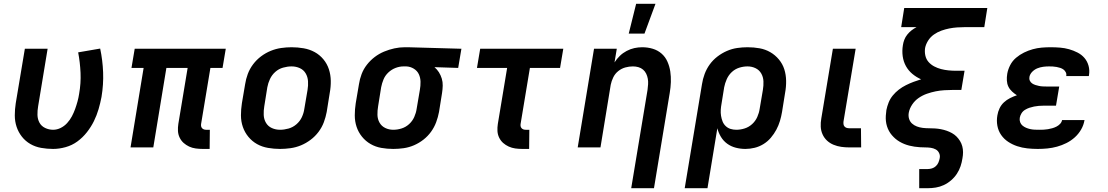

<svg xmlns="http://www.w3.org/2000/svg" viewBox="-20 -777 5840 1012"><path d="M260 8Q228 8 197 2.5Q166 -3 140 -18Q114 -33 95.5 -56.5Q77 -80 67.5 -108.5Q58 -137 58 -169Q58 -201 63 -233L111 -520H231L181 -217Q177 -194 177.5 -171.5Q178 -149 188 -130.5Q198 -112 218 -102.5Q238 -93 260 -93Q280 -93 299.5 -102.5Q319 -112 334 -128.5Q349 -145 359 -164Q369 -183 376 -202.5Q383 -222 388.5 -242Q394 -262 397 -282Q407 -338 404.5 -393.5Q402 -449 392 -501L508 -521Q521 -460 523.5 -396Q526 -332 515 -266Q509 -234 499.5 -201.5Q490 -169 475 -138.5Q460 -108 438 -80Q416 -52 388 -31.5Q360 -11 326 -1.5Q292 8 260 8Z M1085 8H1049Q1030 8 1011.5 5.5Q993 3 977 -4.5Q961 -12 948 -23.5Q935 -35 927 -51.5Q919 -68 918 -86.5Q917 -105 920 -124L969 -419H857L788 0H668L737 -419H673L690 -520H1170L1153 -419H1089L1040 -124Q1039 -118 1040 -112Q1041 -106 1045 -101.5Q1049 -97 1054.5 -95Q1060 -93 1066 -93H1086Z M1456 8Q1424 8 1392.5 2.5Q1361 -3 1335 -17.5Q1309 -32 1289.5 -55.5Q1270 -79 1260 -108Q1250 -137 1250 -169Q1250 -201 1255 -233L1272 -333Q1276 -360 1286 -387Q1296 -414 1314 -438Q1332 -462 1356 -480Q1380 -498 1407 -509Q1434 -520 1462 -524Q1490 -528 1517 -528Q1549 -528 1580.5 -522.5Q1612 -517 1638.5 -502.5Q1665 -488 1684.5 -464.5Q1704 -441 1713.5 -412Q1723 -383 1723.5 -351Q1724 -319 1718 -287L1702 -187Q1697 -160 1687 -133Q1677 -106 1659 -82Q1641 -58 1617 -40Q1593 -22 1566.5 -11Q1540 0 1511.5 4Q1483 8 1456 8ZM1456 -93Q1478 -93 1501 -99.5Q1524 -106 1542.5 -122Q1561 -138 1571 -159.5Q1581 -181 1584 -203L1601 -303Q1605 -326 1603.5 -349Q1602 -372 1591 -390.5Q1580 -409 1560 -418Q1540 -427 1517 -427Q1495 -427 1472 -420.5Q1449 -414 1431 -398Q1413 -382 1403 -360.5Q1393 -339 1389 -317L1373 -217Q1369 -194 1370 -171Q1371 -148 1382 -129.5Q1393 -111 1413 -102Q1433 -93 1456 -93Z M2053 8Q2020 8 1989.5 2.5Q1959 -3 1933 -18Q1907 -33 1888 -56.5Q1869 -80 1859.5 -108.5Q1850 -137 1850 -169Q1850 -201 1855 -233L1872 -333Q1876 -360 1886 -386.5Q1896 -413 1914 -436Q1932 -459 1955 -476.5Q1978 -494 2004.5 -505Q2031 -516 2058.5 -522Q2086 -528 2113 -528H2131L2412 -520L2395 -419L2270 -423Q2284 -411 2293.5 -396Q2303 -381 2308.5 -363Q2314 -345 2313.5 -325.5Q2313 -306 2310 -287L2294 -187Q2289 -160 2279 -133Q2269 -106 2252 -82.5Q2235 -59 2212 -41Q2189 -23 2162.5 -11.5Q2136 0 2108 4Q2080 8 2053 8ZM2053 -93Q2075 -93 2097 -100Q2119 -107 2136.5 -123Q2154 -139 2163.5 -160.5Q2173 -182 2176 -203L2193 -303Q2197 -325 2196.5 -346.5Q2196 -368 2187.5 -386Q2179 -404 2161 -415Q2143 -426 2122 -427H2107Q2086 -427 2065 -419Q2044 -411 2027 -395Q2010 -379 2001.5 -358.5Q1993 -338 1989 -317L1973 -217Q1969 -194 1969.5 -171.5Q1970 -149 1980.5 -130.5Q1991 -112 2010.5 -102.5Q2030 -93 2053 -93Z M2769 8H2734Q2714 8 2696 5.5Q2678 3 2661.5 -4.5Q2645 -12 2632 -23.5Q2619 -35 2611 -51.5Q2603 -68 2602 -86.5Q2601 -105 2604 -124L2653 -419H2494L2511 -520H2949L2932 -419H2773L2724 -124Q2723 -118 2724 -112Q2725 -106 2729 -101.5Q2733 -97 2738.5 -95Q2744 -93 2751 -93H2770Z M3307 215 3393 -303Q3395 -318 3396 -333Q3397 -348 3394.5 -362Q3392 -376 3386 -388.5Q3380 -401 3369.5 -410Q3359 -419 3345 -423Q3331 -427 3316 -427Q3296 -427 3276 -421.5Q3256 -416 3239 -402.5Q3222 -389 3212.5 -369.5Q3203 -350 3199 -330L3145 0H3025L3111 -520H3231L3219 -448Q3231 -467 3247 -482.5Q3263 -498 3283 -508.5Q3303 -519 3323.5 -523.5Q3344 -528 3365 -528Q3394 -528 3420.5 -520Q3447 -512 3467 -494.5Q3487 -477 3498 -452Q3509 -427 3513 -400Q3517 -373 3516 -344.5Q3515 -316 3510 -287L3427 215ZM3294 -600 3333 -757H3435L3377 -600Z M3709 215H3589L3680 -333Q3684 -360 3694 -387Q3704 -414 3721 -437.5Q3738 -461 3761.5 -479Q3785 -497 3811.5 -508.5Q3838 -520 3865.5 -524Q3893 -528 3920 -528Q3953 -528 3983.5 -522.5Q4014 -517 4040 -502Q4066 -487 4085.5 -463.5Q4105 -440 4114 -411.5Q4123 -383 4123.5 -351Q4124 -319 4118 -287L4102 -187Q4098 -163 4091 -139.5Q4084 -116 4072 -93.5Q4060 -71 4043 -51Q4026 -31 4004 -17.5Q3982 -4 3957.5 2Q3933 8 3909 8Q3883 8 3858 1.5Q3833 -5 3813 -19.5Q3793 -34 3780 -55.5Q3767 -77 3761 -101ZM3861 -93Q3883 -93 3905 -100Q3927 -107 3944.5 -123Q3962 -139 3971.5 -160.5Q3981 -182 3984 -203L4001 -303Q4005 -326 4004 -348.5Q4003 -371 3992.5 -389.5Q3982 -408 3962.5 -417.5Q3943 -427 3920 -427Q3898 -427 3876 -420Q3854 -413 3837 -397Q3820 -381 3810.5 -359.5Q3801 -338 3797 -317L3783 -230Q3780 -214 3779 -198Q3778 -182 3780.5 -166.5Q3783 -151 3788.5 -137Q3794 -123 3805 -112.5Q3816 -102 3830.5 -97.5Q3845 -93 3861 -93Z M4519 0H4457Q4435 0 4414 -3Q4393 -6 4373.5 -14Q4354 -22 4339 -36Q4324 -50 4315.5 -69Q4307 -88 4306 -109.5Q4305 -131 4309 -153L4370 -520H4490L4426 -137Q4425 -129 4426 -122Q4427 -115 4431.5 -110Q4436 -105 4442.5 -103Q4449 -101 4457 -101H4518Z M4825 215V114H4870Q4881 114 4892.5 110.5Q4904 107 4913 98.5Q4922 90 4926.5 79Q4931 68 4933 57Q4936 43 4930 30Q4924 17 4912 10.5Q4900 4 4886 2Q4872 0 4857.5 0Q4843 0 4828.5 -1Q4814 -2 4800 -4Q4786 -6 4772.5 -9.5Q4759 -13 4746.5 -18Q4734 -23 4722 -30Q4710 -37 4700 -45.5Q4690 -54 4681 -64.5Q4672 -75 4665.5 -87Q4659 -99 4655 -112Q4651 -125 4649.5 -139Q4648 -153 4649 -167.5Q4650 -182 4652 -197Q4656 -217 4664 -237Q4672 -257 4686 -274Q4700 -291 4717.5 -304.5Q4735 -318 4755 -328Q4775 -338 4795 -345.5Q4815 -353 4835 -359Q4810 -370 4789 -387.5Q4768 -405 4755 -428.5Q4742 -452 4738 -480.5Q4734 -509 4739 -539Q4741 -553 4746.5 -567.5Q4752 -582 4762 -594.5Q4772 -607 4784 -616.5Q4796 -626 4811 -634H4730L4746 -735H5184L5168 -634H5067Q5046 -634 5025 -632.5Q5004 -631 4983.5 -627Q4963 -623 4942 -615.5Q4921 -608 4902.5 -595Q4884 -582 4872 -563Q4860 -544 4856 -524Q4853 -503 4857.5 -483.5Q4862 -464 4874.5 -450Q4887 -436 4904 -427Q4921 -418 4940 -413Q4959 -408 4979.5 -406Q5000 -404 5020 -404H5064L5047 -303H5003Q4981 -303 4957.5 -301.5Q4934 -300 4911.5 -295.5Q4889 -291 4866 -283Q4843 -275 4822.5 -261Q4802 -247 4788 -226Q4774 -205 4770 -183Q4767 -166 4771.5 -151Q4776 -136 4787 -126Q4798 -116 4812.5 -110.5Q4827 -105 4843 -103Q4859 -101 4875 -101Q4891 -101 4907.5 -100Q4924 -99 4939.5 -96Q4955 -93 4969.5 -88Q4984 -83 4997.5 -75.5Q5011 -68 5021.5 -57.5Q5032 -47 5040 -34Q5048 -21 5052 -6Q5056 9 5056 25Q5056 41 5053 57Q5050 78 5043 99Q5036 120 5023.5 139Q5011 158 4993 173.5Q4975 189 4954.5 198.5Q4934 208 4912.5 211.5Q4891 215 4870 215Z M5450 8Q5422 8 5394.5 5Q5367 2 5341.5 -6.5Q5316 -15 5294 -29.5Q5272 -44 5257 -65.5Q5242 -87 5237 -114Q5232 -141 5237 -169Q5240 -188 5248.5 -206Q5257 -224 5271.5 -237.5Q5286 -251 5304 -260Q5322 -269 5340 -275Q5327 -283 5314.5 -294.5Q5302 -306 5295 -320.5Q5288 -335 5287 -352.5Q5286 -370 5289 -388Q5293 -411 5304.5 -433.5Q5316 -456 5335.5 -472.5Q5355 -489 5377.5 -500Q5400 -511 5423.5 -517.5Q5447 -524 5470.5 -526Q5494 -528 5517 -528Q5543 -528 5567.5 -526Q5592 -524 5615 -517.5Q5638 -511 5659.5 -500Q5681 -489 5696 -471.5Q5711 -454 5717.5 -430.5Q5724 -407 5720 -382L5719 -376H5600V-377Q5602 -387 5597.5 -396Q5593 -405 5585.5 -410.5Q5578 -416 5569 -419Q5560 -422 5549.5 -424Q5539 -426 5529 -426.5Q5519 -427 5509 -427Q5494 -427 5478.5 -425Q5463 -423 5448 -417Q5433 -411 5421 -399Q5409 -387 5406 -372Q5404 -361 5408 -352Q5412 -343 5420 -337.5Q5428 -332 5437.5 -329Q5447 -326 5456.5 -324Q5466 -322 5476.5 -321.5Q5487 -321 5497 -321H5563L5546 -220H5480Q5468 -220 5455.5 -219Q5443 -218 5430.5 -215.5Q5418 -213 5406 -209Q5394 -205 5382.5 -198Q5371 -191 5364 -179.5Q5357 -168 5355 -156Q5353 -144 5357 -133Q5361 -122 5369.5 -115Q5378 -108 5388.5 -103.5Q5399 -99 5410.5 -96.5Q5422 -94 5434 -93.5Q5446 -93 5459 -93Q5470 -93 5481 -93.5Q5492 -94 5503.5 -96Q5515 -98 5526 -101Q5537 -104 5548 -109.5Q5559 -115 5567.5 -124Q5576 -133 5578 -144H5697L5696 -143Q5692 -118 5678.5 -94.5Q5665 -71 5645 -53Q5625 -35 5601 -23Q5577 -11 5551.5 -4Q5526 3 5500.5 5.5Q5475 8 5450 8Z"/></svg>

Font: Iosevka Aile Oblique
Style: Bold
Weight: 700
Italic angle: -9°
Designer: Belleve Invis
Foundry: Belleve Invis
Version: Version 31.1.0; ttfautohint (v1.8.4)